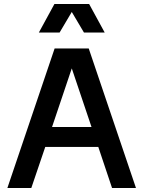

<svg xmlns="http://www.w3.org/2000/svg" viewBox="-20 -943 719 963"><path d="M17 0H137L207 -206H473L542 0H662L425 -700H254ZM175 -780H279L340 -883L401 -780H505L427 -923H253ZM241 -306 340 -600 439 -306Z"/></svg>

Font: Uncut Sans Semibold
Style: Regular
Weight: 600
Designer: Kasper Nordkvist
Foundry: UNCUT.wtf
Version: Version 1.304;Glyphs 3.2 (3246)